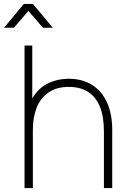

<svg xmlns="http://www.w3.org/2000/svg" viewBox="-54 -950 646 970"><path d="M294 -511Q231 -511 190.2 -482.2Q149.5 -453.5 130.8 -404.8Q112 -356 112 -295L73 -294Q73 -382.5 102.5 -440.5Q132 -498.5 181.8 -525.2Q231.5 -552 294 -552Q362 -552 411.2 -521Q460.5 -490 486.8 -431.8Q513 -373.5 513 -294V0H471V-286Q471 -362 450.2 -412Q429.5 -462 390 -486.5Q350.5 -511 294 -511ZM70 -720H109V-295H112V0H70ZM66.5 -930H112.5L212.5 -810H162.5L89.5 -895L16.5 -810H-33.5Z"/></svg>

Font: Tap Sans
Style: Regular
Weight: 400
Designer: Tap Payments
Foundry: Tap Payments
Version: Version 1.001;Glyphs 3.1.2 (3151)